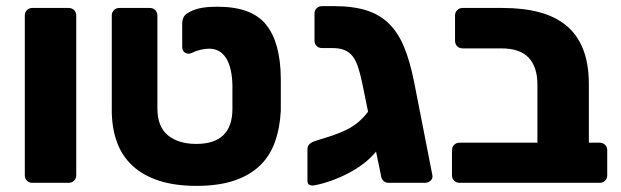

<svg xmlns="http://www.w3.org/2000/svg" viewBox="-20 -597 2029 627"><path d="M86 0Q75 0 68 -7Q61 -14 61 -25V-546Q61 -557 68 -564Q75 -571 86 -571H204Q215 -571 222 -564Q229 -557 229 -546V-25Q229 -14 222 -7Q215 0 204 0Z M622 10Q551 10 499 -7Q447 -24 412.5 -56Q378 -88 361.5 -134Q345 -180 345 -238V-546Q345 -557 352 -564Q359 -571 370 -571H469Q480 -571 487 -564Q494 -557 494 -546V-243Q494 -183 528.5 -155Q563 -127 621 -127Q738 -127 739 -240V-317Q738 -376 718.5 -407Q699 -438 663 -438Q649 -438 633 -434Q617 -430 606 -424Q595 -419 585 -424.5Q575 -430 575 -444V-519Q575 -530 579 -539.5Q583 -549 594 -555Q608 -564 630 -569.5Q652 -575 691 -575Q802 -575 849 -516.5Q896 -458 897 -341Q897 -334 897 -319Q897 -304 897 -288Q897 -272 897 -257.5Q897 -243 897 -235Q894 -178 877.5 -132.5Q861 -87 828 -55.5Q795 -24 744 -7Q693 10 622 10Z M1249 0Q1238 0 1231.5 -7Q1225 -14 1224 -25L1208 -102Q1191 -81 1167.5 -63Q1144 -45 1117 -31Q1090 -17 1062 -7Q1034 3 1008 8Q998 10 991 7Q984 4 984 -7V-110Q984 -127 1005 -135Q1010 -137 1023 -141Q1036 -145 1052 -150Q1068 -155 1084.5 -161.5Q1101 -168 1113 -174Q1152 -193 1182 -232L1163 -325Q1157 -354 1150 -376Q1143 -398 1132.5 -412Q1122 -426 1106 -433Q1090 -440 1067 -440H1032Q1021 -440 1014 -447Q1007 -454 1007 -465V-552Q1007 -563 1014 -570Q1021 -577 1032 -577H1071Q1133 -577 1177 -563Q1221 -549 1251 -519Q1281 -489 1300 -442.5Q1319 -396 1332 -331L1392 -25Q1394 -14 1386 -7Q1378 0 1367 0Z M1481 0Q1470 0 1463 -7Q1456 -14 1456 -25V-106Q1456 -117 1463 -124Q1470 -131 1481 -131H1735V-321Q1735 -378 1706.5 -408.5Q1678 -439 1617 -439H1491Q1480 -439 1473 -446Q1466 -453 1466 -464V-546Q1466 -557 1473 -564Q1480 -571 1491 -571H1622Q1689 -571 1741.5 -557Q1794 -543 1830 -513Q1866 -483 1884.5 -435.5Q1903 -388 1903 -321V-131H1938Q1949 -131 1956 -124Q1963 -117 1963 -106V-25Q1963 -14 1956 -7Q1949 0 1938 0Z"/></svg>

Font: Fz Rubik
Style: Bold
Weight: 700
Designer: Hubert and Fischer
Foundry: Hubert and Fischer
Version: Vit hóa bi FontZin.com